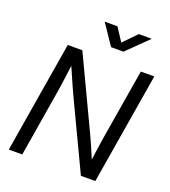

<svg xmlns="http://www.w3.org/2000/svg" viewBox="-165 -1059 1045 1179"><g transform="rotate(20 358.0 -469.5)"><path d="M29.8 0 150.4 -727.5H245.6L469.7 -253.9Q479.5 -232.9 496.6 -194.3Q513.7 -155.8 529.8 -116.2Q532.7 -141.6 536.9 -169.7Q541 -197.8 544.4 -221.7Q547.9 -245.6 549.8 -257.8L627.9 -727.5H715.8L595.2 0H501L301.3 -420.9Q289.6 -444.8 266.8 -495.4Q244.1 -545.9 214.8 -614.3Q205.6 -543.5 198.7 -495.1Q191.9 -446.8 187.5 -421.9L117.7 0ZM397.9 -939.5 454.1 -853.5 537.6 -939.5H621.6V-939L485.8 -805.7H404.8L314.9 -939V-939.5Z"/></g></svg>

Font: Inter Display
Style: Italic
Weight: 400
Italic angle: -9.39999°
Designer: Rasmus Andersson
Foundry: rsms
Version: Version 4.000;git-a52131595